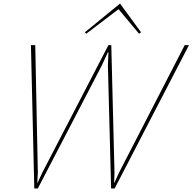

<svg xmlns="http://www.w3.org/2000/svg" viewBox="-20 -1065 1088 1085"><path d="M1023.9 -810.1H1047.9L627.9 0H607.9L589.8 -694.8L592.8 -770H589.8L555.2 -694.8L193.8 0H173.8L154.8 -810.1H179.2L193.8 -90.8L190.9 -33.2H192.9L219.2 -89.8L592.8 -810.1H608.9L627 -89.8L625 -33.2H627L652.8 -89.8ZM658.2 -1044.9 776.9 -882.8 766.1 -874 649.9 -1013.2 466.8 -874 460 -882.8Z"/></svg>

Font: Sinkin Sans 100 Thin Italic
Style: Regular
Weight: 100
Italic angle: -112°
Designer: Keith Bates
Foundry: K-Type
Version: Sinkin Sans (version 1.0)  by Keith Bates   •   © 2014   www